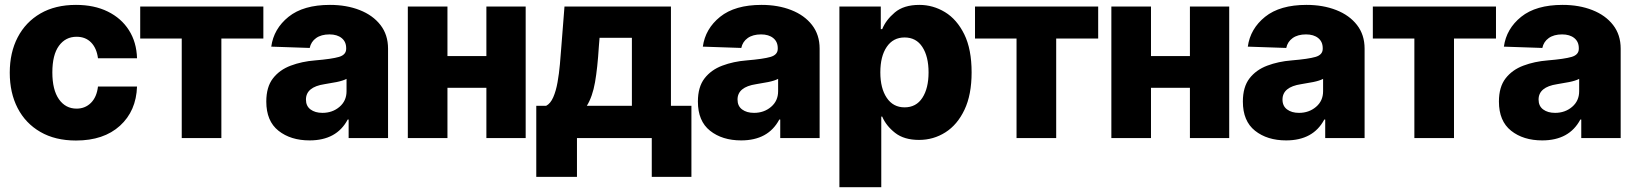

<svg xmlns="http://www.w3.org/2000/svg" viewBox="-20 -573 6789 797"><path d="M295.4 10.3Q209 10.3 147.5 -25.4Q85.9 -61 53.2 -124.3Q20.5 -187.5 20.5 -271Q20.5 -355 53.5 -418.2Q86.4 -481.4 147.9 -517.1Q209.5 -552.7 295.4 -552.7Q371.1 -552.7 427.2 -525.1Q483.4 -497.6 515.1 -447.8Q546.9 -397.9 548.8 -331.1H386.7Q381.3 -373 358.2 -396.7Q335 -420.4 297.9 -420.4Q252 -420.4 224.6 -382.8Q197.3 -345.2 197.3 -272.5Q197.3 -200.2 224.6 -161.1Q252 -122.1 297.9 -122.1Q333.5 -122.1 357.7 -146.2Q381.8 -170.4 386.7 -213.9H548.8Q545.4 -112.3 478 -51Q410.6 10.3 295.4 10.3Z M562 -413.1V-545.9H1073.2V-413.1H898.9V0H734.4V-413.1Z M1265.1 9.8Q1186.5 9.8 1136 -30.3Q1085.4 -70.3 1085.4 -151.4Q1085.4 -211.9 1113 -247.6Q1140.6 -283.2 1186.8 -300.5Q1232.9 -317.9 1288.1 -322.3Q1357.9 -328.1 1387.5 -336.9Q1417 -345.7 1417 -370.6V-373Q1417 -399.9 1398.2 -415Q1379.4 -430.2 1347.7 -430.2Q1313.5 -430.2 1292.2 -415Q1271 -399.9 1265.6 -374L1106 -379.4Q1116.2 -453.6 1177.7 -503.2Q1239.3 -552.7 1349.6 -552.7Q1418.5 -552.7 1473.1 -531.2Q1527.8 -509.8 1559.3 -469.2Q1590.8 -428.7 1590.8 -371.1V0H1427.2V-76.7H1423.3Q1377.4 9.8 1265.1 9.8ZM1318.4 -104.5Q1359.9 -104.5 1389.2 -129.4Q1418.5 -154.3 1418.5 -194.3V-245.6Q1403.8 -237.8 1377.2 -232.4Q1350.6 -227.1 1327.1 -223.6Q1250 -211.9 1250 -159.7Q1250 -132.8 1269 -118.7Q1288.1 -104.5 1318.4 -104.5Z M1837.4 -545.9V-340.3H1999V-545.9H2162.1V0H1999V-208.5H1837.4V0H1672.9V-545.9Z M2206.1 161.1V-133.8H2247.1Q2265.1 -143.1 2276.6 -169.4Q2288.1 -195.8 2294.4 -231.7Q2300.8 -267.6 2304.2 -306.2Q2307.6 -344.7 2310.1 -378.9L2323.2 -545.9H2765.1V-133.8H2850.1V161.1H2685.5V0H2375V161.1ZM2416 -133.8H2603V-416H2468.8L2465.8 -378.9Q2460.4 -291.5 2450 -231.7Q2439.5 -171.9 2416 -133.8Z M3056.6 9.8Q2978 9.8 2927.5 -30.3Q2877 -70.3 2877 -151.4Q2877 -211.9 2904.5 -247.6Q2932.1 -283.2 2978.3 -300.5Q3024.4 -317.9 3079.6 -322.3Q3149.4 -328.1 3179 -336.9Q3208.5 -345.7 3208.5 -370.6V-373Q3208.5 -399.9 3189.7 -415Q3170.9 -430.2 3139.2 -430.2Q3105 -430.2 3083.7 -415Q3062.5 -399.9 3057.1 -374L2897.5 -379.4Q2907.7 -453.6 2969.2 -503.2Q3030.8 -552.7 3141.1 -552.7Q3210 -552.7 3264.6 -531.2Q3319.3 -509.8 3350.8 -469.2Q3382.3 -428.7 3382.3 -371.1V0H3218.8V-76.7H3214.8Q3168.9 9.8 3056.6 9.8ZM3109.9 -104.5Q3151.4 -104.5 3180.7 -129.4Q3210 -154.3 3210 -194.3V-245.6Q3195.3 -237.8 3168.7 -232.4Q3142.1 -227.1 3118.7 -223.6Q3041.5 -211.9 3041.5 -159.7Q3041.5 -132.8 3060.5 -118.7Q3079.6 -104.5 3109.9 -104.5Z M3464.4 204.1V-545.9H3636.2V-452.1H3642.1Q3657.2 -489.7 3694.3 -521.2Q3731.4 -552.7 3796.4 -552.7Q3853 -552.7 3902.6 -522.7Q3952.1 -492.7 3982.7 -430.7Q4013.2 -368.7 4013.2 -272.5Q4013.2 -179.7 3983.6 -117.4Q3954.1 -55.2 3904.5 -23.7Q3855 7.8 3794.9 7.8Q3732.9 7.8 3695.6 -21.5Q3658.2 -50.8 3642.1 -88.9H3638.2V204.1ZM3734.9 -127.4Q3783.2 -127.4 3808.8 -167Q3834.5 -206.5 3834.5 -272.5Q3834.5 -338.4 3808.8 -377.9Q3783.2 -417.5 3734.9 -417.5Q3687.5 -417.5 3660.9 -378.4Q3634.3 -339.4 3634.3 -272.5Q3634.3 -206.5 3660.9 -167Q3687.5 -127.4 3734.9 -127.4Z M4027.3 -413.1V-545.9H4538.6V-413.1H4364.3V0H4199.7V-413.1Z M4757.8 -545.9V-340.3H4919.4V-545.9H5082.5V0H4919.4V-208.5H4757.8V0H4593.3V-545.9Z M5318.8 9.8Q5240.2 9.8 5189.7 -30.3Q5139.2 -70.3 5139.2 -151.4Q5139.2 -211.9 5166.7 -247.6Q5194.3 -283.2 5240.5 -300.5Q5286.6 -317.9 5341.8 -322.3Q5411.6 -328.1 5441.2 -336.9Q5470.7 -345.7 5470.7 -370.6V-373Q5470.7 -399.9 5451.9 -415Q5433.1 -430.2 5401.4 -430.2Q5367.2 -430.2 5345.9 -415Q5324.7 -399.9 5319.3 -374L5159.7 -379.4Q5169.9 -453.6 5231.4 -503.2Q5293 -552.7 5403.3 -552.7Q5472.2 -552.7 5526.9 -531.2Q5581.5 -509.8 5613 -469.2Q5644.5 -428.7 5644.5 -371.1V0H5481V-76.7H5477.1Q5431.2 9.8 5318.8 9.8ZM5372.1 -104.5Q5413.6 -104.5 5442.9 -129.4Q5472.2 -154.3 5472.2 -194.3V-245.6Q5457.5 -237.8 5430.9 -232.4Q5404.3 -227.1 5380.9 -223.6Q5303.7 -211.9 5303.7 -159.7Q5303.7 -132.8 5322.8 -118.7Q5341.8 -104.5 5372.1 -104.5Z M5678.7 -413.1V-545.9H6189.9V-413.1H6015.6V0H5851.1V-413.1Z M6381.8 9.8Q6303.2 9.8 6252.7 -30.3Q6202.1 -70.3 6202.1 -151.4Q6202.1 -211.9 6229.7 -247.6Q6257.3 -283.2 6303.5 -300.5Q6349.6 -317.9 6404.8 -322.3Q6474.6 -328.1 6504.2 -336.9Q6533.7 -345.7 6533.7 -370.6V-373Q6533.7 -399.9 6514.9 -415Q6496.1 -430.2 6464.4 -430.2Q6430.2 -430.2 6408.9 -415Q6387.7 -399.9 6382.3 -374L6222.7 -379.4Q6232.9 -453.6 6294.4 -503.2Q6356 -552.7 6466.3 -552.7Q6535.2 -552.7 6589.8 -531.2Q6644.5 -509.8 6676 -469.2Q6707.5 -428.7 6707.5 -371.1V0H6543.9V-76.7H6540Q6494.1 9.8 6381.8 9.8ZM6435.1 -104.5Q6476.6 -104.5 6505.9 -129.4Q6535.2 -154.3 6535.2 -194.3V-245.6Q6520.5 -237.8 6493.9 -232.4Q6467.3 -227.1 6443.8 -223.6Q6366.7 -211.9 6366.7 -159.7Q6366.7 -132.8 6385.7 -118.7Q6404.8 -104.5 6435.1 -104.5Z"/></svg>

Font: Inter Tight ExtraBold
Style: Regular
Weight: 800
Designer: Rasmus Andersson
Foundry: rsms
Version: Version 3.004; ttfautohint (v1.8.4.7-5d5b)